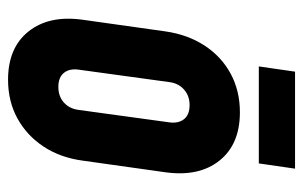

<svg xmlns="http://www.w3.org/2000/svg" viewBox="-158 -582 753 477"><g transform="rotate(90 218.5 -343.5)"><path d="M178 13Q98.5 13 58 -38Q17.5 -89 29 -172L58 -378Q66 -433.5 93.2 -475.2Q120.5 -517 163 -540Q205.5 -563 259 -563Q338.5 -563 379 -512.2Q419.5 -461.5 408 -378L379 -172Q371.5 -116.5 344 -75Q316.5 -33.5 274 -10.2Q231.5 13 178 13ZM196 -112Q219.5 -112 234.8 -125.8Q250 -139.5 253 -162L284 -388Q287 -410.5 276 -424.2Q265 -438 241 -438Q218 -438 202.5 -424.2Q187 -410.5 184 -388L153 -162Q150 -139.5 161 -125.8Q172 -112 196 -112ZM158 -700H399L386 -610H145Z"/></g></svg>

Font: Mohave Light
Style: Bold Italic
Weight: 700
Italic angle: -8°
Version: Version 2.003